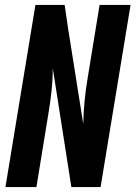

<svg xmlns="http://www.w3.org/2000/svg" viewBox="-20 -755 547 775"><path d="M2 0 123 -735H241L255 -639L316 -255Q317 -301 321.5 -347.5Q326 -394 334 -441L382 -735H507L386 0H268L193 -480Q193 -434 188 -387.5Q183 -341 175 -294L127 0Z"/></svg>

Font: Iosevka Extrabold Oblique
Style: Regular
Weight: 800
Italic angle: -9°
Monospace: yes
Designer: Belleve Invis
Foundry: Belleve Invis
Version: Version 32.5.0; ttfautohint (v1.8.4)